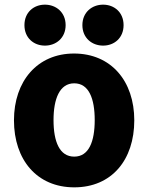

<svg xmlns="http://www.w3.org/2000/svg" viewBox="-20 -783 637 825"><path d="M557 -266C557 -96 460 22 299 22C139 22 40 -96 40 -266C40 -435 141 -553 298 -553C457 -553 557 -435 557 -266ZM387 -267C387 -359 362 -425 299 -425C236 -425 210 -358 210 -267C210 -174 236 -110 299 -110C362 -110 387 -175 387 -267ZM262 -675C262 -620 221 -587 173 -587C125 -587 85 -620 85 -675C85 -730 125 -763 173 -763C221 -763 262 -730 262 -675ZM511 -675C511 -620 471 -587 423 -587C375 -587 334 -620 334 -675C334 -730 375 -763 423 -763C471 -763 511 -730 511 -675Z"/></svg>

Font: Repo ExtraBold
Style: Bold
Weight: 700
Designer: Stefan Peev
Foundry: Context Ltd
Version: Version 1.502